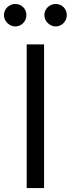

<svg xmlns="http://www.w3.org/2000/svg" viewBox="-47 -952 358 972"><path d="M176.1 0H88.1V-727.3H176.1ZM29.8 -818.2Q18.8 -818.2 8.5 -822.8Q-1.8 -827.4 -9.8 -835.4Q-17.8 -843.4 -22.4 -853.7Q-27 -864 -27 -875Q-27 -887.4 -22.4 -897.7Q-17.8 -908 -9.8 -915.7Q-1.8 -923.3 8.5 -927.6Q18.8 -931.8 29.8 -931.8Q42.3 -931.8 52.6 -927.6Q62.9 -923.3 70.5 -915.7Q78.1 -908 82.4 -897.7Q86.6 -887.4 86.6 -875Q86.6 -864 82.4 -853.7Q78.1 -843.4 70.5 -835.4Q62.9 -827.4 52.6 -822.8Q42.3 -818.2 29.8 -818.2ZM234.4 -818.2Q223.4 -818.2 213.1 -822.8Q202.8 -827.4 194.8 -835.4Q186.8 -843.4 182.2 -853.7Q177.6 -864 177.6 -875Q177.6 -887.4 182.2 -897.7Q186.8 -908 194.8 -915.7Q202.8 -923.3 213.1 -927.6Q223.4 -931.8 234.4 -931.8Q246.8 -931.8 257.1 -927.6Q267.4 -923.3 275 -915.7Q282.7 -908 286.9 -897.7Q291.2 -887.4 291.2 -875Q291.2 -864 286.9 -853.7Q282.7 -843.4 275 -835.4Q267.4 -827.4 257.1 -822.8Q246.8 -818.2 234.4 -818.2Z"/></svg>

Font: Fast_Sans-Dotted
Style: Regular
Weight: 400
Version: Version 3.018